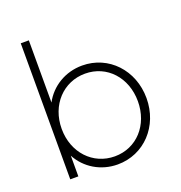

<svg xmlns="http://www.w3.org/2000/svg" viewBox="-137 -875 948 1004"><g transform="rotate(-20 337.0 -372.5)"><path d="M349 12C496 12 608 -107 608 -263C608 -419 496 -538 349 -538C255 -538 174 -488 133 -411V-757H88V0H133V-115C174 -38 255 12 349 12ZM136 -263C136 -396 228 -493 349 -493C471 -493 560 -395 560 -263C560 -131 471 -33 349 -33C228 -33 136 -130 136 -263Z"/></g></svg>

Font: Mluvka ExtraLight
Style: Regular
Weight: 200
Designer: Modified by Jiří Krblich, Original typeface by Gumpita Rahayu
Foundry: Gumpita Rahayu & Jiří Krblich
Version: Version 2.000;Glyphs 3.1.1 (3134)